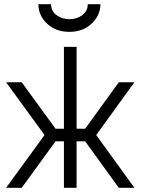

<svg xmlns="http://www.w3.org/2000/svg" viewBox="-20 -890 666 910"><path d="M9 -500 191 -250 9 0H83L265 -250L83 -500ZM617 -500H543L362 -250L543 0H617L436 -250ZM283 -668V-280H217V-220H283V0H343V-220H410V-280H343V-668ZM162 -870Q162 -816 204 -777Q245 -739 309 -739Q372 -739 413 -777Q456 -817 456 -870H396Q396 -838 371 -819Q345 -799 309 -799Q273 -799 247 -819Q222 -838 222 -870Z"/></svg>

Font: Unageo
Style: Light
Weight: 300
Designer: Richard Sepsi
Foundry: Richard Sepsi
Version: Version 2.000